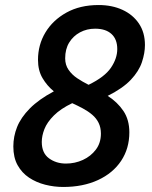

<svg xmlns="http://www.w3.org/2000/svg" viewBox="-20 -729 604 763"><path d="M231 14Q195 14 159.5 5Q124 -4 95.5 -23Q67 -42 50 -72.5Q33 -103 33 -147Q33 -187 48 -224.5Q63 -262 98.5 -298Q134 -334 194 -366Q167 -388 149 -418.5Q131 -449 131 -491Q131 -551 160.5 -600Q190 -649 244 -679Q298 -709 372 -709Q425 -709 466.5 -690Q508 -671 532 -635.5Q556 -600 556 -550Q556 -518 544 -482Q532 -446 500 -412Q468 -378 408 -348Q447 -323 470.5 -288Q494 -253 494 -203Q494 -139 461.5 -90Q429 -41 369.5 -13.5Q310 14 231 14ZM242 -79Q278 -79 309.5 -93.5Q341 -108 361 -134.5Q381 -161 381 -198Q381 -222 372 -240.5Q363 -259 346.5 -273Q330 -287 309.5 -298Q289 -309 267 -319Q221 -297 194 -270Q167 -243 156.5 -216Q146 -189 146 -165Q146 -121 174.5 -100Q203 -79 242 -79ZM332 -392Q396 -423 421 -460Q446 -497 446 -534Q446 -573 423 -594Q400 -615 358 -615Q325 -615 298 -600.5Q271 -586 255 -560Q239 -534 239 -497Q239 -471 252.5 -451.5Q266 -432 287 -418Q308 -404 332 -392Z"/></svg>

Font: Ubuntu Sans SemiBold
Style: Italic
Weight: 600
Italic angle: -13.5°
Designer: Dalton Maag Ltd
Foundry: Dalton Maag Ltd
Version: Version 1.006